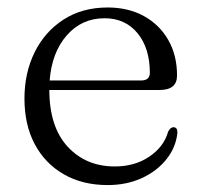

<svg xmlns="http://www.w3.org/2000/svg" viewBox="-20 -496 551 526"><path d="M465 -289Q465 -249.5 417.5 -249.5H115Q115.5 -148 165.5 -94Q215.5 -40 294.5 -40Q349.5 -40 389.2 -67Q429 -94 440.5 -135Q447 -147.5 455 -147.5Q466.5 -147.5 466 -132Q462 -92.5 436.2 -60Q410.5 -27.5 368.8 -8.2Q327 11 275 11Q206 11 154.8 -18.5Q103.5 -48 75.2 -101Q47 -154 47 -226Q47 -296.5 75 -353Q103 -409.5 154.2 -442.5Q205.5 -475.5 275 -475.5Q331.5 -475.5 374.2 -452Q417 -428.5 441 -386.5Q465 -344.5 465 -289ZM266.5 -446Q204 -446 163 -399.2Q122 -352.5 116 -275.5H366Q390.5 -275.5 390.5 -296.5Q390.5 -364 356.8 -405Q323 -446 266.5 -446Z"/></svg>

Font: Fraunces 9pt S000 Light
Style: Regular
Weight: 300
Version: Version 1.000; ttfautohint (v1.8.3)